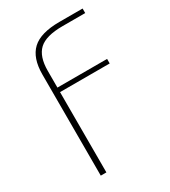

<svg xmlns="http://www.w3.org/2000/svg" viewBox="-177 -577 795 896"><g transform="rotate(-30 220.0 -129.0)"><path d="M97.7 229.5V-315.4Q97.7 -404.3 142.6 -446.3Q187.5 -488.3 289.1 -488.3H414.1V-463.9H292Q202.1 -463.9 165 -429.2Q127.9 -394.5 127.9 -317.4V-227.5H395.5V-203.1H127.9V229.5Z"/></g></svg>

Font: Gothic A1 Thin
Style: Regular
Weight: 250
Designer: HanYang I&C Co.,Ltd.
Foundry: HanYang I&C Co.,Ltd.
Version: Version 2.50